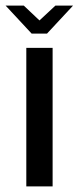

<svg xmlns="http://www.w3.org/2000/svg" viewBox="-51 -666 281 686"><path d="M43 0V-495H137V0ZM62 -546 -31 -646H34L90 -593L147 -646H210L117 -546Z"/></svg>

Font: Alumni Sans SemiBold
Style: Regular
Weight: 600
Designer: Robert E. Leuschke
Foundry: Robert E. Leuschke
Version: Version 1.018